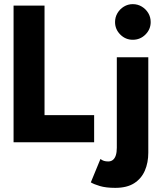

<svg xmlns="http://www.w3.org/2000/svg" viewBox="-20 -687 799 927"><path d="M45.5 -660H195V-131H434.5V0H45.5ZM536.5 220Q491.5 220 462.2 211.2Q433 202.5 418.5 193.5L465 80.5Q473 87 482 89.8Q491 92.5 502.5 92.5Q516 92.5 525.2 85Q534.5 77.5 539.2 62.8Q544 48 544 26.5V-410.5H696V50.5Q696 98 679.5 136.5Q663 175 628 197.5Q593 220 536.5 220ZM621 -495Q586 -495 560.8 -520.2Q535.5 -545.5 535.5 -580.5Q535.5 -604 547 -623.5Q558.5 -643 578 -655Q597.5 -667 621 -667Q645 -667 664.5 -655.2Q684 -643.5 695.8 -624Q707.5 -604.5 707.5 -580.5Q707.5 -545.5 682.2 -520.2Q657 -495 621 -495Z"/></svg>

Font: League Spartan Thin
Style: Bold
Weight: 700
Version: Version 2.002